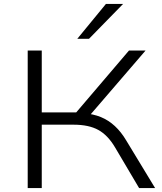

<svg xmlns="http://www.w3.org/2000/svg" viewBox="-20 -964 830 984"><path d="M122 0V-705H194V-388H385L357 -372L641 -705H726L430 -361L407 -384Q458 -380 497 -364Q536 -348 568.5 -318Q601 -288 627 -244L775 0H693L570 -208Q533 -271 484 -298Q435 -325 357 -325H194V0ZM376 -765 523 -944H611L436 -765Z"/></svg>

Font: Nunito Sans 10pt Expanded Light
Style: Regular
Weight: 300
Width: 7
Designer: Vernon Adams
Foundry: Vernon Adams
Version: Version 3.101;gftools[0.9.27]